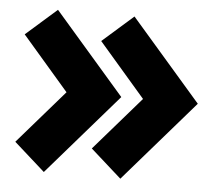

<svg xmlns="http://www.w3.org/2000/svg" viewBox="-44 -577 698 625"><g transform="rotate(5 305.5 -265.0)"><path d="M20 -441 121 -530 351 -265 121 0 20 -90 172 -265ZM422 -265 270 -441 371 -530 601 -265 371 0 270 -90Z"/></g></svg>

Font: Russo One
Style: Regular
Weight: 400
Designer: Jovanny lemonad
Foundry: Jovanny Lemonad
Version: Version 1.001